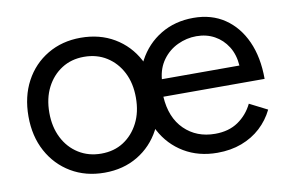

<svg xmlns="http://www.w3.org/2000/svg" viewBox="-61 -617 1108 734"><g transform="rotate(-10 493.0 -250.0)"><path d="M291 12Q218 12 161.5 -21.5Q105 -55 73 -114Q41 -173 41 -250Q41 -327 72.5 -386Q104 -445 160.5 -478.5Q217 -512 289 -512Q363 -512 419.5 -478.5Q476 -445 507.5 -386Q539 -327 539 -250Q539 -173 507.5 -114Q476 -55 420 -21.5Q364 12 291 12ZM291 -62Q341 -62 378 -86Q415 -110 436.5 -152Q458 -194 458 -250Q458 -306 436.5 -348Q415 -390 377 -414Q339 -438 289 -438Q240 -438 202.5 -414Q165 -390 143.5 -348Q122 -306 122 -250Q122 -195 143.5 -152.5Q165 -110 203.5 -86Q242 -62 291 -62ZM729 12Q656 12 600 -21.5Q544 -55 512.5 -114Q481 -173 481 -250Q481 -327 512.5 -386Q544 -445 599.5 -478.5Q655 -512 727 -512Q797 -512 848 -477.5Q899 -443 927 -381Q955 -319 955 -235H562Q567 -153 614 -107Q661 -61 733 -61Q786 -61 822.5 -86Q859 -111 879 -152L948 -117Q929 -78 897.5 -49Q866 -20 823.5 -4Q781 12 729 12ZM568 -302H869Q866 -345 846.5 -376Q827 -407 796 -424Q765 -441 726 -441Q688 -441 653 -424.5Q618 -408 595 -376.5Q572 -345 568 -302Z"/></g></svg>

Font: Figtree Light
Style: Regular
Weight: 400
Version: Version 2.002